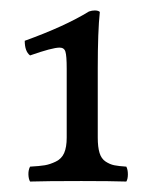

<svg xmlns="http://www.w3.org/2000/svg" viewBox="-20 -716 313 371"><path d="M95.2 -624Q81.1 -624 38.1 -608.9Q27.8 -616.7 27.8 -637.2Q105 -665 151.9 -693.8Q157.7 -695.8 163.1 -695.8Q169.9 -695.8 172.9 -692.9Q168.9 -655.8 168.9 -584V-450.2Q168.9 -431.6 172.4 -420.4Q175.8 -409.2 184.1 -403.8Q192.4 -398.4 200.7 -396.7Q209 -395 224.1 -394Q227.1 -388.2 227.1 -379.2Q227.1 -370.1 224.1 -365.2Q194.3 -366.2 137.2 -366.2Q67.9 -366.2 38.1 -365.2Q35.2 -370.1 34.9 -378.9Q34.7 -387.7 38.1 -394Q56.6 -395 66.7 -396.7Q76.7 -398.4 87.9 -403.8Q99.1 -409.2 104 -420.4Q108.9 -431.6 108.9 -450.2V-583Q108.9 -608.4 106.4 -616.2Q104 -624 95.2 -624Z"/></svg>

Font: Common Serif News
Style: Regular
Weight: 450
Designer: Philipp H. Poll, Khaled Hosny
Foundry: Stefan Peev, Context Ltd.
Version: Version 1.026